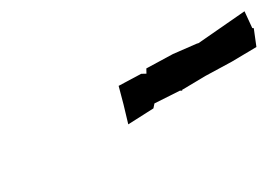

<svg xmlns="http://www.w3.org/2000/svg" viewBox="-8 -899 658 458"><g transform="rotate(-30 321.0 -670.5)"><path d="M624 -630 641 -672 638 -674 642 -718 509 -707 505 -708 443 -715 371 -717 365 -706 354 -712 293 -714 281 -670 267 -623 338 -626 346 -635 414 -631 419 -628V-630L484 -631L556 -629Z"/></g></svg>

Font: Asimov Print
Style: DIt
Weight: 250
Width: 0
Designer: Google
Version: Version 2.000980: 2014